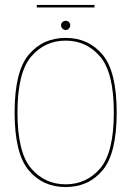

<svg xmlns="http://www.w3.org/2000/svg" viewBox="-20 -751 551 775"><path d="M245 4Q337.5 4 394.2 -63.8Q451 -131.5 451 -297Q451 -462 394.2 -530Q337.5 -598 245 -598Q152.5 -598 95.8 -530Q39 -462 39 -297Q39 -131.5 95.8 -63.8Q152.5 4 245 4ZM245 -7Q160.5 -7 105.5 -71.5Q50.5 -136 50.5 -297Q50.5 -457.5 105.5 -522.2Q160.5 -587 245 -587Q329.5 -587 384.5 -522.2Q439.5 -457.5 439.5 -297Q439.5 -136 384.5 -71.5Q329.5 -7 245 -7ZM245.5 -630Q253 -630 258.2 -635.8Q263.5 -641.5 263.5 -649Q263.5 -656.5 258.2 -661.8Q253 -667 245.5 -667Q237.5 -667 232 -661.8Q226.5 -656.5 226.5 -649Q226.5 -641 232.2 -635.5Q238 -630 245.5 -630ZM128.5 -721H361.5V-731H128.5Z"/></svg>

Font: Anybody UltraCondensed Thin Thin
Style: Regular
Weight: 250
Version: Version 1.111